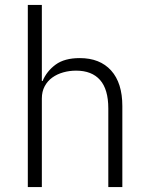

<svg xmlns="http://www.w3.org/2000/svg" viewBox="-20 -760 603 780"><path d="M93 -740H150V-431H153Q170 -471 206 -497.5Q242 -524 304 -524Q386 -524 431.5 -473.5Q477 -423 477 -329V0H420V-319Q420 -397 386.5 -435Q353 -473 289 -473Q262 -473 237 -466Q212 -459 192.5 -445Q173 -431 161.5 -409.5Q150 -388 150 -360V0H93Z"/></svg>

Font: IBM Plex Sans Hebrew Light
Style: Regular
Weight: 300
Designer: Mike Abbink, Paul van der Laan, Pieter van Rosmalen, Yanek Iontef
Foundry: Bold Monday
Version: Version 1.2